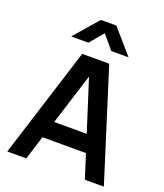

<svg xmlns="http://www.w3.org/2000/svg" viewBox="-169 -1066 1007 1178"><g transform="rotate(20 335.0 -477.5)"><path d="M259.5 -797.5H147L283.5 -955H384.5L521.5 -797.5H409L334 -886.5ZM20 0 247 -720H423.5L650.5 0H526.5L477 -156H193L144 0ZM228.5 -268.5H441L334 -603.5Z"/></g></svg>

Font: Vortex Mix
Style: Bold
Weight: 700
Designer: Mikhail Sharanda
Foundry: Mikhail Sharanda
Version: Version 4.504;Glyphs 3.1.2 (3151)